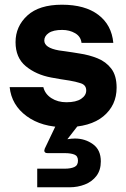

<svg xmlns="http://www.w3.org/2000/svg" viewBox="-20 -528 535 815"><path d="M257 12Q157 12 93 -35Q29 -82 21 -158H164Q171 -129 198 -111.5Q225 -94 262 -94Q303 -94 324.5 -108.5Q346 -123 346 -144Q346 -167 323 -174.5Q300 -182 275 -186Q261 -188 236.5 -192Q212 -196 197 -199Q133 -211 89.5 -247Q46 -283 46 -349Q46 -416 96 -462Q146 -508 243 -508Q341 -508 397.5 -465Q454 -422 461 -346H326Q323 -373 299 -387Q275 -401 244 -401Q206 -401 187 -388Q168 -375 168 -356Q168 -325 230 -314Q239 -313 255.5 -310.5Q272 -308 289.5 -305.5Q307 -303 317 -301Q358 -295 394 -280.5Q430 -266 452.5 -236.5Q475 -207 475 -156Q475 -81 419 -34.5Q363 12 257 12ZM138 267V188H255Q280 188 295.5 181Q311 174 311 154Q311 134 295.5 128Q280 122 255 122H182Q168 122 168 111Q168 109 170 103L221 -4H318L266 63Q283 60 298 60Q341 60 374.5 84Q408 108 408 157Q408 194 389.5 218.5Q371 243 340.5 255Q310 267 275 267Z"/></svg>

Font: Host Grotesk Black
Style: Regular
Weight: 900
Designer: Doğukan Karapınar based on Poppins by Indian Type Foundry, Jonny Pinhorn
Foundry: Element Type
Version: Version 1.000; ttfautohint (v1.8.4.7-5d5b);gftools[0.9.33]